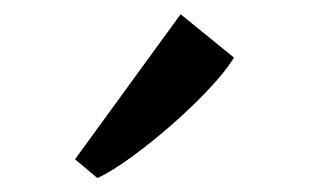

<svg xmlns="http://www.w3.org/2000/svg" viewBox="-20 -869 435 270"><path d="M116.5 -619 85.5 -645 234 -849 309 -788Q297.5 -769 274 -744Q250.5 -719 222 -694Q193.5 -669 165.8 -648.8Q138 -628.5 118 -619Z"/></svg>

Font: Merriweather 60pt
Style: Regular
Weight: 400
Version: Version 2.100